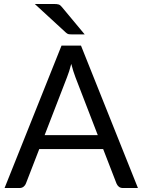

<svg xmlns="http://www.w3.org/2000/svg" viewBox="-20 -946 717 966"><path d="M472 -266H204.5L317 -557C324.3 -575 331.5 -597.5 338.5 -624.5C341.8 -611.5 345.3 -599.2 349 -587.8C352.7 -576.2 356.2 -566.2 359.5 -557.5ZM674 0 387.5 -716.5H289.5L3 0H78C86.3 0 93.3 -2.3 99 -7C104.7 -11.7 108.5 -17 110.5 -23L177.5 -196H499L566 -23C568.7 -16.3 572.7 -10.8 578 -6.5C583.3 -2.2 590.3 0 599 0ZM250 -926H155L311 -782.5C316 -777.8 320.6 -775.1 324.8 -774.2C328.9 -773.4 334.7 -773 342 -773H406L292 -910C286.3 -917.3 280.7 -921.8 275 -923.5C269.3 -925.2 261 -926 250 -926Z"/></svg>

Font: LatoLatin
Style: Regular
Weight: 400
Designer: Lukasz Dziedzic with Adam Twardoch and Botio Nikoltchev
Foundry: tyPoland Lukasz Dziedzic
Version: Version 2.015; 2015-08-06; http://www.latofonts.com/